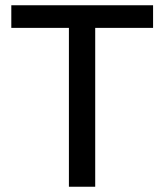

<svg xmlns="http://www.w3.org/2000/svg" viewBox="-20 -710 625 730"><path d="M342 -690V0H242V-690ZM562 -690V-604H23V-690Z"/></svg>

Font: Exo 2 Medium
Style: Regular
Weight: 500
Designer: Natanael Gama
Foundry: Natanael Gama
Version: Version 2.010